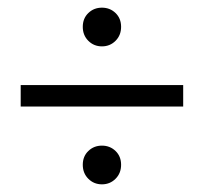

<svg xmlns="http://www.w3.org/2000/svg" viewBox="-20 -580 532 501"><path d="M281.5 -473.5Q267 -459 246 -459Q225 -459 210.5 -473.5Q196 -488 196 -510Q196 -532 210.5 -546Q225 -560 246 -560Q267 -560 281.5 -546Q296 -532 296 -510Q296 -488 281.5 -473.5ZM34 -302V-358H458V-302ZM281.5 -113.5Q267 -99 246 -99Q225 -99 210.5 -113.5Q196 -128 196 -150Q196 -172 210.5 -186Q225 -200 246 -200Q267 -200 281.5 -186Q296 -172 296 -150Q296 -128 281.5 -113.5Z"/></svg>

Font: Assistant
Style: Regular
Weight: 400
Designer: Hebrew By Ben Nathan, Latin by Paul Hunt
Version: Version 2.001;PS 002.001;hotconv 1.0.88;makeotf.lib2.5.64775